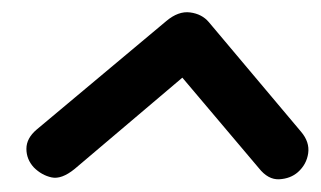

<svg xmlns="http://www.w3.org/2000/svg" viewBox="-20 -722 516 309"><path d="M100 -450Q79 -433 63 -436.5Q47 -440 34.5 -452.5Q22.5 -465.5 22.5 -482.5Q22.5 -499.5 39 -513.5L247.5 -688Q267 -704.5 286 -702Q305 -699.5 316 -686.5L464.5 -510Q478.5 -493.5 476 -475.5Q473.5 -457.5 459.5 -445Q447.5 -434.5 429.5 -433.5Q411.5 -432.5 396.5 -451.5L257 -616.5L293.5 -614Z"/></svg>

Font: Edu SA Hand Medium
Style: Regular
Weight: 500
Designer: Tina and Corey Anderson, Eben Sorkin, Mirko Velimirovic
Foundry: Google for Education
Version: Version 2.000